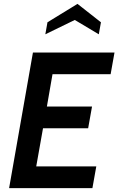

<svg xmlns="http://www.w3.org/2000/svg" viewBox="-20 -971 611 991"><path d="M457 0H27L150 -700H571L551 -588H251L222 -421H455L435 -309H202L167 -112H477ZM490 -794 366 -868 214 -794 225 -856 380 -951 501 -856Z"/></svg>

Font: Cabin
Style: SemiBold Italic
Weight: 600
Designer: Pablo Impallari
Foundry: Pablo Impallari. www.impallari.com Igino Marini. www.ikern.com
Version: Version 1.005